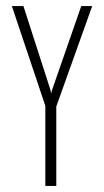

<svg xmlns="http://www.w3.org/2000/svg" viewBox="-20 -611 342 631"><path d="M129 0V-263L19 -591H57L146 -315L148 -304L151 -315L247 -591H283L165 -261V0Z"/></svg>

Font: Alumni Sans Thin ExtraLight
Style: Regular
Weight: 250
Version: Version 1.018